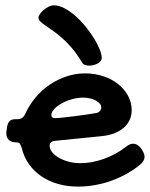

<svg xmlns="http://www.w3.org/2000/svg" viewBox="-20 -652 556 712"><path d="M446.3 -106.9Q460.4 -119.1 474.1 -119.1Q481.9 -119.1 488.3 -115.2Q494.6 -111.3 502.4 -103Q509.8 -91.8 512.9 -84.7Q516.1 -77.6 516.1 -70.8Q516.1 -56.2 501.5 -43Q478 -23.4 450.7 -8.1Q423.3 7.3 393.6 18.1Q363.8 28.8 332 34.4Q300.3 40 269 40Q229.5 40 194.8 30Q160.2 20 133.1 1.5Q106 -17.1 87.4 -43.2Q68.8 -69.3 61 -102.1Q56.6 -115.7 53 -119.9Q49.3 -124 41 -124Q22.9 -124 13.2 -132.8Q3.4 -141.6 3.4 -158.2Q3.4 -165 4.4 -167L5.4 -176.8Q7.8 -194.3 14.9 -202.1Q22 -210 37.1 -210H44.4Q64.9 -210 73.2 -229Q88.4 -262.7 111.8 -290.5Q135.3 -318.4 164.6 -338.1Q193.8 -357.9 227.3 -368.9Q260.7 -379.9 295.4 -379.9Q331.5 -379.9 363 -369.4Q394.5 -358.9 418 -340.3Q441.4 -321.8 454.8 -296.9Q468.3 -272 468.3 -243.2Q468.3 -223.1 460.4 -206.5Q452.6 -189.9 438 -177.5Q423.3 -165 402.6 -157.2Q381.8 -149.4 355.5 -147L186 -129.9Q176.3 -129.9 170.2 -125Q164.1 -120.1 164.1 -111.8Q164.1 -99.1 173.6 -87.4Q183.1 -75.7 199 -66.7Q214.8 -57.6 235.6 -52.2Q256.3 -46.9 278.3 -46.9Q299.3 -46.9 321.5 -51Q343.8 -55.2 365.5 -63Q387.2 -70.8 407.7 -81.8Q428.2 -92.8 446.3 -106.9ZM337.4 -232.9Q344.7 -234.4 350.1 -240Q355.5 -245.6 355.5 -253.9Q355.5 -261.2 350.1 -267.6Q344.7 -273.9 335.4 -279.1Q326.2 -284.2 314 -287.1Q301.8 -290 288.1 -290Q268.1 -290 247.1 -284.2Q226.1 -278.3 209 -268.8Q191.9 -259.3 181.2 -247.8Q170.4 -236.3 170.4 -225.1Q170.4 -213.9 184.1 -213.9Q192.4 -213.9 210.9 -215.8Q229.5 -217.8 252 -220.5Q274.4 -223.1 297.4 -226.6Q320.3 -230 337.4 -232.9ZM122.6 -586.4Q122.6 -592.3 128.2 -600.3Q133.8 -608.4 142.3 -615.5Q150.9 -622.6 160.6 -627.4Q170.4 -632.3 179.2 -632.3Q197.8 -632.3 218.5 -621.6Q239.3 -610.8 259 -593.5Q278.8 -576.2 296.6 -554.4Q314.5 -532.7 327.9 -511Q341.3 -489.3 349.4 -469.5Q357.4 -449.7 357.4 -436.5Q357.4 -430.7 353.3 -425.5Q349.1 -420.4 342.5 -416.7Q335.9 -413.1 327.9 -410.9Q319.8 -408.7 311.5 -408.7Q302.2 -408.7 295.2 -411.1Q288.1 -413.6 284.2 -420.4Q266.1 -450.7 247.3 -472.9Q228.5 -495.1 210.4 -511Q192.4 -526.9 176.5 -537.8Q160.6 -548.8 148.7 -557.1Q136.7 -565.4 129.6 -572.3Q122.6 -579.1 122.6 -586.4Z"/></svg>

Font: Gochi Hand Cyrillic
Style: Regular
Weight: 400
Designer: Juan Pablo del Peral; Denis Ignatov
Foundry: Juan Pablo del Peral; Denis Ignatov
Version: Version 1.00 June 29, 2018, initial release